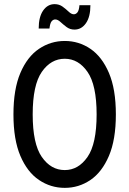

<svg xmlns="http://www.w3.org/2000/svg" viewBox="-20 -898 625 928"><path d="M45 -345Q45 -467 78.5 -545.5Q112 -624 168.5 -662Q225 -700 293 -700Q361 -700 417 -662Q473 -624 506.5 -545.5Q540 -467 540 -345Q540 -223 506.5 -144.5Q473 -66 417 -28Q361 10 293 10Q225 10 168.5 -28Q112 -66 78.5 -144.5Q45 -223 45 -345ZM138 -345Q138 -203 182 -139.5Q226 -76 293 -76Q359 -76 403 -139.5Q447 -203 447 -345Q447 -487 403 -550.5Q359 -614 293 -614Q226 -614 182 -550.5Q138 -487 138 -345ZM167 -760Q167 -816 188.5 -847Q210 -878 244 -878Q266 -878 282.5 -866Q299 -854 312 -841.5Q325 -829 337 -829Q347 -829 354.5 -838.5Q362 -848 364 -873H417Q417 -817 395.5 -786Q374 -755 340 -755Q318 -755 301.5 -767.5Q285 -780 272 -792Q259 -804 247 -804Q237 -804 229.5 -795Q222 -786 219 -760Z"/></svg>

Font: Radio Canada Condensed
Style: Regular
Weight: 400
Width: 3
Designer: Charles Daoud, Etienne Aubert Bonn, Alexandre Saumier Demers, Jacques Le Bailly
Foundry: Radio-Canada
Version: Version 2.104; ttfautohint (v1.8.4.7-5d5b);gftools[0.9.28.de